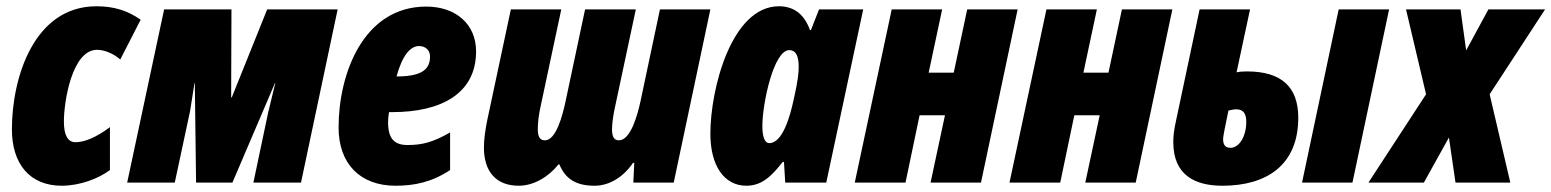

<svg xmlns="http://www.w3.org/2000/svg" viewBox="-20 -583 4953 613"><path d="M177 10C235 10 295 -13 331 -40V-177C288 -145 251 -129 221 -129C196 -129 184 -152 184 -195C184 -259 210 -424 290 -424C314 -424 344 -411 364 -393L429 -520C388 -549 344 -563 288 -563C89 -563 18 -336 18 -170C18 -60 75 10 177 10Z M386 0H538L587 -229C592 -259 596 -288 601 -318H602L606 0H722L858 -318H859C851 -286 844 -255 836 -223L789 0H941L1058 -553H833L720 -272H718L719 -553H504Z M1243 10C1302 10 1358 -1 1417 -40V-160C1362 -129 1329 -120 1281 -120C1240 -120 1219 -139 1219 -193C1219 -202 1220 -214 1222 -225H1232C1390 -225 1500 -285 1500 -419C1500 -506 1435 -562 1341 -562C1141 -562 1061 -349 1061 -176C1061 -60 1130 10 1243 10ZM1246 -339C1265 -408 1291 -436 1318 -436C1338 -436 1353 -423 1353 -403C1353 -366 1333 -339 1248 -339Z M1636 10C1684 10 1731 -18 1763 -58H1766C1785 -12 1819 10 1878 10C1927 10 1971 -19 2001 -63H2005L2002 0H2131L2248 -553H2087L2025 -260C2015 -214 1993 -135 1956 -135C1941 -135 1934 -146 1934 -170C1934 -188 1938 -218 1945 -248L2010 -553H1848L1786 -261C1776 -213 1755 -135 1720 -135C1703 -135 1697 -147 1697 -172C1697 -190 1700 -218 1707 -248L1772 -553H1611L1536 -201C1529 -167 1525 -137 1525 -112C1525 -35 1564 10 1636 10Z M2363 10C2414 10 2445 -23 2479 -66H2483L2487 0H2618L2736 -553H2595L2569 -487H2566C2546 -543 2509 -563 2467 -563C2315 -563 2248 -298 2248 -156C2248 -54 2292 10 2363 10ZM2436 -126C2422 -126 2414 -145 2414 -181C2414 -252 2450 -423 2500 -423C2520 -423 2530 -406 2530 -370C2530 -351 2528 -327 2514 -265C2502 -209 2478 -126 2436 -126Z M2709 0H2871L2916 -215H2997L2951 0H3112L3229 -553H3068L3025 -351H2945L2988 -553H2827Z M3203 0H3365L3410 -215H3491L3445 0H3606L3723 -553H3562L3519 -351H3439L3482 -553H3321Z M3883 10C4024 10 4125 -56 4125 -207C4125 -305 4072 -355 3961 -355C3948 -355 3935 -354 3928 -352L3971 -553H3810L3735 -199C3727 -164 3726 -144 3726 -129C3726 -24 3795 10 3883 10ZM4137 0H4298L4415 -553H4254ZM3908 -111C3886 -111 3885 -130 3885 -140C3885 -146 3891 -178 3902 -230C3910 -232 3920 -234 3927 -234C3949 -234 3959 -221 3959 -194C3959 -148 3937 -111 3908 -111Z M4349 0H4526L4606 -144L4627 0H4802L4736 -282L4913 -553H4732L4661 -422L4643 -553H4469L4533 -282Z"/></svg>

Font: Noto Sans UI Condensed Black
Style: Italic
Weight: 900
Width: 3
Italic angle: -192°
Designer: Monotype Design Team
Foundry: Monotype Imaging Inc.
Version: Version 1.901